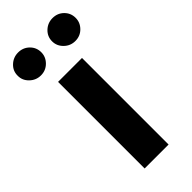

<svg xmlns="http://www.w3.org/2000/svg" viewBox="-308 -810 856 856"><g transform="rotate(-45 119.5 -382.5)"><path d="M44.4 0V-545.9H195.3V0ZM11.2 -620.1Q-19.5 -620.1 -41.7 -641.6Q-64 -663.1 -63.5 -692.4Q-64 -722.7 -41.7 -743.7Q-19.5 -764.6 11.2 -764.6Q42 -764.6 63.5 -743.7Q85 -722.7 85 -692.4Q85 -663.1 63.5 -641.6Q42 -620.1 11.2 -620.1ZM228 -620.1Q197.3 -620.1 175.3 -641.6Q153.3 -663.1 153.3 -692.4Q153.3 -722.7 175.3 -743.7Q197.3 -764.6 228 -764.6Q259.3 -764.6 280.5 -743.7Q301.8 -722.7 301.8 -692.4Q301.8 -663.1 280.5 -641.6Q259.3 -620.1 228 -620.1Z"/></g></svg>

Font: Inter Tight
Style: Bold
Weight: 700
Designer: Rasmus Andersson
Foundry: rsms
Version: Version 3.004; ttfautohint (v1.8.4.7-5d5b)